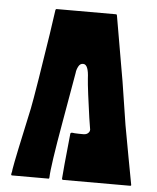

<svg xmlns="http://www.w3.org/2000/svg" viewBox="-48 -671 584 712"><g transform="rotate(5 244.0 -314.5)"><path d="M463 0H213Q209 0 209 -5Q210 -27 225 -173Q226 -178 234 -177Q237 -176 256.5 -175.5Q276 -175 280 -176Q281 -176 285 -177.5Q289 -179 293 -183.5Q297 -188 297 -194Q296 -197 290 -238Q284 -279 278.5 -322.5Q273 -366 272 -383Q270 -434 251 -435Q239 -436 232.5 -423.5Q226 -411 225 -399Q222 -380 192.5 -213Q163 -46 162 -5Q162 0 159 0H23Q19 0 20 -6Q21 -9 22 -14.5Q23 -20 23 -23Q29 -61 71 -253Q76 -277 90.5 -366Q105 -455 117 -535Q129 -615 130 -625Q131 -629 134 -629H356Q358 -629 359 -625Q361 -613 369.5 -564.5Q378 -516 387.5 -460.5Q397 -405 401 -383Q405 -356 426 -223Q431 -196 447 -108Q463 -20 466 -6Q468 0 463 0Z"/></g></svg>

Font: Cubao Free Narrow
Style: Narrow
Weight: 400
Width: 3
Designer: Aaron Amar
Version: Version 001.001